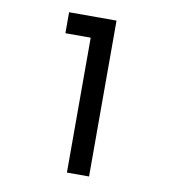

<svg xmlns="http://www.w3.org/2000/svg" viewBox="-71 -658 658 722"><g transform="rotate(10 258.0 -297.5)"><path d="M231.9 0H316.4V-595.2H135.3V-515.1H231.9Z"/></g></svg>

Font: Now Medium
Style: Regular
Weight: 500
Designer: Alfredo Marco Pradil
Foundry: Alfredo Marco Pradil
Version: Version 1.200;hotconv 1.0.109;makeotfexe 2.5.65596